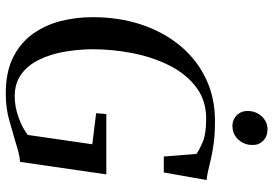

<svg xmlns="http://www.w3.org/2000/svg" viewBox="-167 -815 992 698"><g transform="rotate(90 329.0 -466.0)"><path d="M320 9Q241 9 187.8 -18Q134.5 -45 102.5 -90.2Q70.5 -135.5 56.5 -191.2Q42.5 -247 42.5 -304.5Q42 -402.5 69.5 -484.2Q97 -566 147.2 -626Q197.5 -686 266.5 -718.8Q335.5 -751.5 419 -751.5Q467.5 -751.5 502 -746.8Q536.5 -742 561.2 -736Q586 -730 606 -725.5Q613 -724.5 619.5 -723Q626 -721.5 634.5 -721.5L607 -565.5H549L539.5 -684.5Q522.5 -696 494 -707.8Q465.5 -719.5 411.5 -719.5Q345.5 -719.5 297.8 -683.8Q250 -648 219.2 -588Q188.5 -528 173.8 -454.5Q159 -381 159 -305.5Q159.5 -254 168.2 -203.8Q177 -153.5 196.8 -112.8Q216.5 -72 249.2 -47.8Q282 -23.5 330.5 -23.5Q367.5 -23.5 406.2 -37.2Q445 -51 470.5 -71L504.5 -305.5L391.5 -319.5L394.5 -356.5H614L568.5 -43Q553.5 -42 536.2 -37.8Q519 -33.5 495 -26Q461.5 -16.5 417.5 -3.8Q373.5 9 320 9ZM437.5 -815Q422 -815 409.5 -822.5Q397 -830 390 -842.8Q383 -855.5 383.5 -871.5Q384 -901.5 403.5 -922Q423 -942.5 449.5 -942.5Q476.5 -942.5 492.2 -926.2Q508 -910 507 -887Q507 -857.5 487.2 -836.2Q467.5 -815 437.5 -815Z"/></g></svg>

Font: Merriweather 120pt
Style: Italic
Weight: 400
Italic angle: -7.8°
Version: Version 2.101